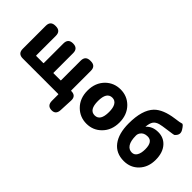

<svg xmlns="http://www.w3.org/2000/svg" viewBox="-61 -1492 2362 2362"><g transform="rotate(45 1120.0 -310.5)"><path d="M854 200Q778 197 778 114V5Q778 0 773 0H156Q72 0 72 -84V-485Q72 -569 156 -569H163Q247 -569 247 -485V-144Q247 -139 252 -139H374Q379 -139 379 -144V-485Q379 -569 463 -569Q548 -569 548 -485V-144Q548 -139 553 -139H674Q679 -139 679 -144V-485Q679 -569 763 -569H772Q856 -569 856 -485V-144Q856 -139 861 -139Q947 -139 943 -54L935 119Q931 203 854 200Z M1083 -65Q998 -149 998 -284.5Q998 -420 1083 -505Q1163 -583 1277 -583Q1391 -583 1470 -505Q1555 -420 1555 -284.5Q1555 -149 1470 -65Q1391 14 1277 14Q1163 14 1083 -65ZM1373 -285Q1373 -358 1350 -397Q1325 -439 1277 -439Q1180 -439 1180 -284.5Q1180 -130 1276.5 -130Q1373 -130 1373 -285Z M1926 14Q1790 14 1716 -83.5Q1642 -181 1642 -357Q1642 -591 1742 -695Q1823 -777 2001 -801Q2089 -812 2106.5 -820Q2124 -828 2162 -766Q2201 -704 2139 -653Q2135 -650 2037 -637Q1945 -625 1914 -616Q1866 -602 1844.5 -571Q1823 -540 1817 -476Q1816 -471 1819 -475Q1875 -539 1976 -539Q2069 -539 2129 -474Q2195 -402 2195 -274.5Q2195 -147 2119 -66.5Q2043 14 1926 14ZM1923 -130Q1966 -130 1989 -169Q2012 -208 2012 -276Q2012 -409 1922 -409Q1856 -409 1827 -365Q1811 -342 1811 -314Q1811 -222 1840.5 -176Q1870 -130 1923 -130Z"/></g></svg>

Font: Resource Han Rounded JP Heavy
Style: Regular
Weight: 900
Designer: Cyano Hao (round all glyphs); Ryoko NISHIZUKA 西塚涼子 (kana, bopomofo & ideographs); Paul D. Hunt (Latin, Greek & Cyrillic)
Foundry: Cyano Hao
Version: 0.990